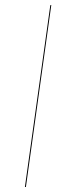

<svg xmlns="http://www.w3.org/2000/svg" viewBox="-20 -751 276 771"><path d="M84 0H80L182 -730L186 -731Z"/></svg>

Font: Fira Sans Condensed Four
Style: Italic
Weight: 100
Width: 3
Italic angle: -8°
Designer: bBox Type GmbH & Carrois Corporate GbR & Edenspiekermann AG
Foundry: bBox Type GmbH & Carrois Corporate GbR & Edenspiekermann AG
Version: Version 4.301